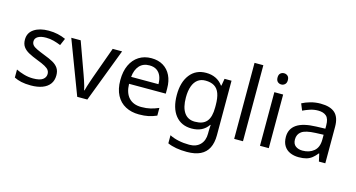

<svg xmlns="http://www.w3.org/2000/svg" viewBox="-99 -1187 3440 1854"><g transform="rotate(15 1621.5 -260.0)"><path d="M434 -148Q434 -96 408 -61Q382 -26 334 -8Q286 10 220 10Q164 10 123.5 1Q83 -8 52 -24V-104Q84 -88 129.5 -74.5Q175 -61 222 -61Q289 -61 319 -82.5Q349 -104 349 -140Q349 -160 338 -176Q327 -192 298.5 -208Q270 -224 217 -244Q165 -264 128 -284Q91 -304 71 -332Q51 -360 51 -404Q51 -472 106.5 -509Q162 -546 252 -546Q301 -546 343.5 -536.5Q386 -527 423 -510L393 -440Q359 -454 322 -464Q285 -474 246 -474Q192 -474 163.5 -456.5Q135 -439 135 -409Q135 -387 148 -371.5Q161 -356 191.5 -341.5Q222 -327 273 -307Q324 -288 360 -268Q396 -248 415 -219.5Q434 -191 434 -148Z M682 0 479 -536H573L687 -220Q695 -198 704 -171Q713 -144 720 -119.5Q727 -95 730 -78H734Q738 -95 745.5 -120Q753 -145 762.5 -172Q772 -199 779 -220L893 -536H987L783 0Z M1279 -546Q1348 -546 1397.5 -516Q1447 -486 1473.5 -431.5Q1500 -377 1500 -304V-251H1133Q1135 -160 1179.5 -112.5Q1224 -65 1304 -65Q1355 -65 1394.5 -74.5Q1434 -84 1476 -102V-25Q1435 -7 1395 1.5Q1355 10 1300 10Q1224 10 1165.5 -21Q1107 -52 1074.5 -113.5Q1042 -175 1042 -264Q1042 -352 1071.5 -415Q1101 -478 1154.5 -512Q1208 -546 1279 -546ZM1278 -474Q1215 -474 1178.5 -433.5Q1142 -393 1135 -321H1408Q1408 -367 1394 -401Q1380 -435 1351.5 -454.5Q1323 -474 1278 -474Z M1826 -546Q1879 -546 1921.5 -526Q1964 -506 1994 -465H1999L2011 -536H2081V9Q2081 85 2055 136.5Q2029 188 1976 214Q1923 240 1841 240Q1783 240 1734.5 231.5Q1686 223 1648 206V125Q1686 145 1737 156Q1788 167 1846 167Q1915 167 1954.5 126.5Q1994 86 1994 16V-5Q1994 -17 1995 -39.5Q1996 -62 1997 -71H1993Q1965 -30 1923.5 -10Q1882 10 1827 10Q1723 10 1664.5 -63Q1606 -136 1606 -267Q1606 -395 1664.5 -470.5Q1723 -546 1826 -546ZM1838 -472Q1793 -472 1761.5 -448Q1730 -424 1713.5 -378Q1697 -332 1697 -266Q1697 -167 1733.5 -114.5Q1770 -62 1840 -62Q1881 -62 1910 -72.5Q1939 -83 1958 -105.5Q1977 -128 1986 -163Q1995 -198 1995 -246V-267Q1995 -340 1978.5 -385Q1962 -430 1927 -451Q1892 -472 1838 -472Z M2339 0H2251V-760H2339Z M2597 -536V0H2509V-536ZM2554 -737Q2574 -737 2589.5 -723.5Q2605 -710 2605 -681Q2605 -653 2589.5 -639Q2574 -625 2554 -625Q2532 -625 2517 -639Q2502 -653 2502 -681Q2502 -710 2517 -723.5Q2532 -737 2554 -737Z M2970 -545Q3068 -545 3115 -502Q3162 -459 3162 -365V0H3098L3081 -76H3077Q3054 -47 3029.5 -27.5Q3005 -8 2973.5 1Q2942 10 2897 10Q2849 10 2810.5 -7Q2772 -24 2750 -59.5Q2728 -95 2728 -149Q2728 -229 2791 -272.5Q2854 -316 2985 -320L3076 -323V-355Q3076 -422 3047 -448Q3018 -474 2965 -474Q2923 -474 2885 -461.5Q2847 -449 2814 -433L2787 -499Q2822 -518 2870 -531.5Q2918 -545 2970 -545ZM2996 -259Q2896 -255 2857.5 -227Q2819 -199 2819 -148Q2819 -103 2846.5 -82Q2874 -61 2917 -61Q2985 -61 3030 -98.5Q3075 -136 3075 -214V-262Z"/></g></svg>

Font: Noto Sans Armenian
Style: Regular
Weight: 400
Designer: Monotype Design Team
Foundry: Monotype Imaging Inc.
Version: Version 2.007